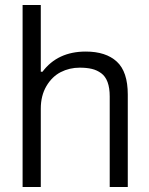

<svg xmlns="http://www.w3.org/2000/svg" viewBox="-20 -743 593 763"><path d="M69.8 0V-723.1H142.1V-458H148.9Q209 -538.1 320.8 -538.1Q400.9 -538.1 444.3 -498Q487.8 -458 487.8 -367.2V0H416V-359.9Q416 -393.6 407.5 -416.7Q398.9 -439.9 382.1 -452.1Q365.2 -464.4 345 -469.2Q324.7 -474.1 296.9 -474.1Q255.9 -474.1 221.2 -456.3Q186.5 -438.5 164.3 -400.6Q142.1 -362.8 142.1 -311V0Z"/></svg>

Font: Archivo Light
Style: Regular
Weight: 300
Designer: Hector Gatti
Foundry: Omnibus-Type
Version: Version 2.001